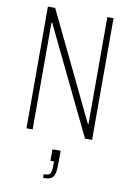

<svg xmlns="http://www.w3.org/2000/svg" viewBox="-101 -750 736 1069"><g transform="rotate(10 267.0 -216.0)"><path d="M81 0V-688H122L413 -84H417V-688H452V0H412L120 -604H116V0ZM220 256V235Q241 235 250 229.5Q259 224 261.5 210Q264 196 264 172V155H244V90H290V165Q290 192 287 209.5Q284 227 276.5 237.5Q269 248 255 252Q241 256 220 256Z"/></g></svg>

Font: Saira Condensed Thin
Style: Regular
Weight: 250
Width: 3
Designer: Hector Gatti with collaboration of the Omnibus-Type team
Foundry: Omnibus-Type
Version: Version 1.101